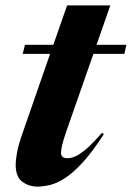

<svg xmlns="http://www.w3.org/2000/svg" viewBox="-20 -678 488 711"><path d="M228 -198.5Q214 -158.5 210 -140.2Q206 -122 206 -112.5Q206 -92 229.5 -92Q242.5 -92 259 -99Q275.5 -106 299.2 -126.2Q323 -146.5 357.5 -186L364.5 -181Q322.5 -116 287 -77.2Q251.5 -38.5 221.5 -19Q191.5 0.5 166 6.8Q140.5 13 119 13Q87 13 62.5 -5Q38 -23 38 -69Q38 -84 43 -113Q48 -142 67 -195L165.5 -478.5H64L72.5 -512H177.5L228.5 -658H388.5L337.5 -512H448L440.5 -478.5H326Z"/></svg>

Font: Newsreader 72pt
Style: Bold Italic
Weight: 700
Italic angle: -17°
Designer: Hugues Gentile
Foundry: Production Type
Version: Version 1.003; ttfautohint (v1.8.3)